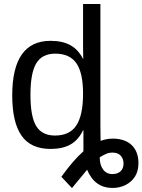

<svg xmlns="http://www.w3.org/2000/svg" viewBox="-20 -745 722 973"><path d="M400.9 -85Q376.5 -34.2 336.2 -12.2Q295.9 9.8 236.3 9.8Q136.2 9.8 89.1 -57.6Q42 -125 42 -261.7Q42 -538.1 236.3 -538.1Q296.4 -538.1 336.4 -516.1Q376.5 -494.1 400.9 -446.3H401.9L400.9 -505.4V-724.6H488.8V-108.9L489.7 -31.2Q521.5 -42.5 550.8 -42.5Q613.3 -42.5 647.5 -9.5Q681.6 23.4 681.6 81.5Q681.6 122.1 664.1 149.7Q646.5 177.2 616.5 192.4Q586.4 207.5 550.3 207.5Q460 207.5 421.4 115.2L344.7 208L291 150.9Q350.1 68.4 402.8 21.5V-85ZM134.3 -264.6Q134.3 -153.8 163.6 -106Q192.9 -58.1 258.8 -58.1Q333.5 -58.1 367.2 -109.9Q400.9 -161.6 400.9 -270.5Q400.9 -375.5 367.2 -424.3Q333.5 -473.1 259.8 -473.1Q193.4 -473.1 163.8 -424.1Q134.3 -375 134.3 -264.6ZM606 83.5Q606 60.1 592 44.2Q578.1 28.3 549.8 28.3Q531.2 28.3 516.1 35.4Q501 42.5 485.4 52.2Q485.4 91.3 502.7 114.3Q520 137.2 549.8 137.2Q575.2 137.2 590.6 123.3Q606 109.4 606 83.5Z"/></svg>

Font: Arial
Style: Regular
Weight: 400
Designer: Steve Matteson
Foundry: Ascender Corporation
Version: Version 2.00.3